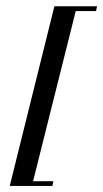

<svg xmlns="http://www.w3.org/2000/svg" viewBox="-20 -554 332 617"><path d="M288.7 -518.5H223.4L86.3 28.2H151.6L148.4 43.5H11.3L154.8 -533.9H291.9Z"/></svg>

Font: Playfair Display SC
Style: Italic
Weight: 400
Italic angle: -14°
Designer: Claus Eggers Sørensen
Foundry: Claus Eggers Sørensen
Version: Version 1.202; ttfautohint (v1.6)